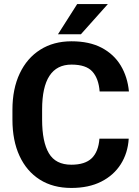

<svg xmlns="http://www.w3.org/2000/svg" viewBox="-20 -927 694 957"><path d="M475.6 -235.8H621.6Q617.2 -164.1 582 -108.6Q546.9 -53.2 484.6 -21.7Q422.4 9.8 335.4 9.8Q244.1 9.8 178.5 -31.7Q112.8 -73.2 77.4 -149.7Q42 -226.1 42 -330.6V-379.9Q42 -484.4 78.4 -561Q114.7 -637.7 180.9 -679.4Q247.1 -721.2 336.4 -721.2Q425.3 -721.2 486.6 -689Q547.9 -656.7 581.8 -600.3Q615.7 -543.9 622.6 -471.2H476.6Q471.7 -535.6 440.4 -570.3Q409.2 -605 336.4 -605Q189.9 -605 189.9 -380.9V-330.6Q189.9 -220.2 223.6 -163.1Q257.3 -106 335.4 -106Q403.8 -106 437.3 -138.4Q470.7 -170.9 475.6 -235.8ZM269 -756.3 364.7 -906.7H517.6L383.3 -756.3Z"/></svg>

Font: Vazirmatn RD FD
Style: Bold
Weight: 700
Designer: Saber Rastikerdar
Foundry: Saber Rastikerdar
Version: Version 33.003